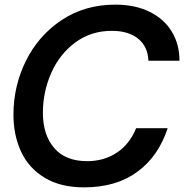

<svg xmlns="http://www.w3.org/2000/svg" viewBox="-20 -795 808 828"><path d="M38 -300Q38 -424 92 -533Q146 -642 246 -708.5Q346 -775 477 -775Q563 -775 625.5 -744Q688 -713 721 -658.5Q754 -604 754 -533H620Q618 -593 576.5 -627.5Q535 -662 462 -662Q373 -662 305 -612Q237 -562 201 -480.5Q165 -399 165 -308Q165 -214 213.5 -157Q262 -100 356 -100Q428 -100 483.5 -136.5Q539 -173 567 -242H703Q663 -120 571.5 -53.5Q480 13 343 13Q241 13 172.5 -28.5Q104 -70 71 -141Q38 -212 38 -300Z"/></svg>

Font: Open Sauce Sans SemiBold Italic
Style: Regular
Weight: 600
Italic angle: -10°
Designer: Alfredo Marco Pradil
Foundry: Creative Sauce Fz LLC
Version: Version 1.477